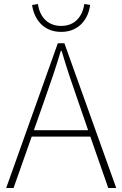

<svg xmlns="http://www.w3.org/2000/svg" viewBox="-20 -943 614 963"><path d="M287 -783C383 -783 425 -857 432 -918L403 -923C395 -866 360 -813 287 -813C213 -813 178 -866 170 -923L141 -918C149 -857 190 -783 287 -783ZM11 0H48L139 -258H433L523 0H563L303 -726H270ZM150 -290 201 -435C232 -523 258 -597 285 -688H289C316 -597 341 -523 372 -435L422 -290Z"/></svg>

Font: Noto Sans JP Thin
Style: Regular
Weight: 100
Designer: Ryoko NISHIZUKA 西塚涼子 (kana, bopomofo & ideographs); Paul D. Hunt (Latin, Greek & Cyrillic); Sandoll Communications 산돌커뮤니
Foundry: Adobe
Version: Version 2.004;hotconv 1.0.118;makeotfexe 2.5.65603